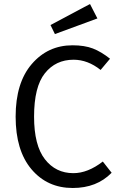

<svg xmlns="http://www.w3.org/2000/svg" viewBox="-20 -926 598 958"><path d="M342 -700Q402 -700 443.5 -684Q485 -668 529 -633L482 -577Q418 -628 347 -628Q258 -628 204 -560.5Q150 -493 150 -344Q150 -201 204 -131.5Q258 -62 346 -62Q418 -62 493 -120L537 -64Q463 12 343 12Q216 12 137 -81.5Q58 -175 58 -344Q58 -513 138.5 -606.5Q219 -700 342 -700ZM466 -834 254 -756 232 -801 429 -906Z"/></svg>

Font: FiraSans
Style: Regular
Weight: 350
Designer: Carrois Corporate & Edenspiekermann AG
Foundry: Carrois Corporate GbR & Edenspiekermann AG
Version: Version 3.106;PS 003.106;hotconv 1.0.70;makeotf.lib2.5.58329